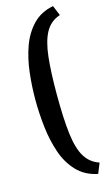

<svg xmlns="http://www.w3.org/2000/svg" viewBox="-130 -743 525 939"><g transform="rotate(-15 132.5 -274.0)"><path d="M244 151Q180 138 139.5 95.5Q99 53 78 -8.5Q57 -70 49 -140.5Q41 -211 41 -279Q41 -347 49 -416Q57 -485 78.5 -544.5Q100 -604 140 -645.5Q180 -687 243 -699L264 -648Q215 -632 190.5 -587.5Q166 -543 157.5 -467Q149 -391 149 -279Q149 -155 158.5 -77Q168 1 193.5 42.5Q219 84 265 99Z"/></g></svg>

Font: Faustina SemiBold
Style: Regular
Weight: 600
Designer: Alfonso Garcia
Foundry: http://www.omnibus-type.com
Version: Version 1.200